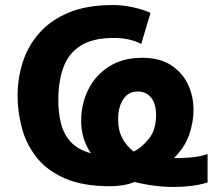

<svg xmlns="http://www.w3.org/2000/svg" viewBox="-20 -729 868 764"><path d="M806 -3Q778 6 743.5 10.5Q709 15 673 15Q595 15 515 -5Q494 4 469 8Q444 12 418 12Q309 12 237.5 -19.5Q166 -51 125 -103.5Q84 -156 67 -220Q50 -284 50 -348Q50 -416 70 -480Q90 -544 135 -596Q180 -648 252.5 -678.5Q325 -709 430 -709Q467 -709 507 -700.5Q547 -692 579 -678L542 -554Q496 -578 433 -578Q349 -578 300.5 -547Q252 -516 232 -460Q212 -404 212 -329Q212 -283 222 -240.5Q232 -198 260 -166Q288 -134 342 -119Q323 -147 313 -178.5Q303 -210 303 -249Q303 -315 331 -372Q359 -429 413.5 -464Q468 -499 546 -499Q616 -499 661 -469.5Q706 -440 728 -393Q750 -346 750 -292Q750 -241 732 -191Q714 -141 672 -100Q700 -99 739 -102.5Q778 -106 806 -116ZM512 -126Q545 -142 573 -177.5Q601 -213 601 -272Q601 -317 581 -341Q561 -365 528 -365Q491 -365 470.5 -334Q450 -303 450 -255Q450 -210 467 -178.5Q484 -147 512 -126Z"/></svg>

Font: Ubuntu Sans ExtraBold
Style: Regular
Weight: 800
Designer: Dalton Maag Ltd
Foundry: Dalton Maag Ltd
Version: Version 1.006; ttfautohint (v1.8.4.7-5d5b)